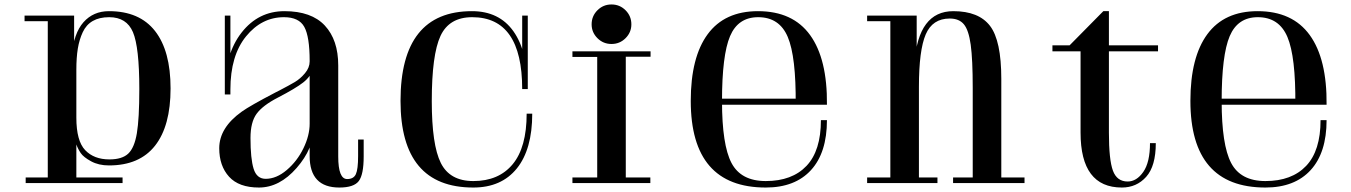

<svg xmlns="http://www.w3.org/2000/svg" viewBox="-20 -820 6052 860"><path d="M469 -743Q547 -743 575.5 -676Q604 -609 604 -421Q604 -288 593 -223Q582 -158 554.5 -132Q527 -106 470 -106Q401 -106 361.5 -147.5Q322 -189 322 -293V-508Q322 -562 328.5 -602Q335 -642 350.5 -675.5Q366 -709 395.5 -726Q425 -743 469 -743ZM301 -569 312 -564V-750H194V-25H95V0H322V-173Q329 -153 341.5 -134.5Q354 -116 388 -97.5Q422 -79 468 -79Q605 -79 674.5 -167.5Q744 -256 744 -424Q744 -592 674.5 -681Q605 -770 468 -770Q398 -770 354 -720.5Q310 -671 301 -569ZM273 0H529V-25H273ZM90 -725H246V-750H90Z M1495 -119V-527Q1495 -641 1435 -705.5Q1375 -770 1254 -770Q1137 -770 1062 -674Q987 -578 987 -419H1012Q1012 -571 1082 -657Q1152 -743 1252 -743Q1319 -743 1343 -699.5Q1367 -656 1367 -547V-121Q1367 20 1500 20Q1565 20 1587 -9Q1609 -38 1609 -119V-195H1584V-121Q1584 -62 1574 -40Q1564 -18 1535 -18Q1495 -18 1495 -119ZM1367 -545Q1367 -517 1346 -492Q1325 -467 1300.5 -452.5Q1276 -438 1230 -414Q1221 -409 1216 -407Q1099 -346 1063 -320Q962 -248 962 -156Q962 -77 1006 -28.5Q1050 20 1140 20Q1232 20 1308.5 -67.5Q1385 -155 1385 -249L1367 -356V-266Q1367 -213 1339 -155.5Q1311 -98 1264.5 -58.5Q1218 -19 1170 -19Q1130 -19 1116 -64Q1102 -109 1102 -202Q1102 -273 1129.5 -310.5Q1157 -348 1225 -383Q1304 -424 1338 -450.5Q1372 -477 1385 -516V-545ZM1012 -750H987V-397H1012Z M2344 -421V-750H2319V-421ZM2339 -311Q2339 -160 2276.5 -84.5Q2214 -9 2100 -9Q1995 -9 1954.5 -90Q1914 -171 1914 -367Q1914 -575 1953 -659Q1992 -743 2095 -743Q2319 -743 2319 -421H2344Q2344 -589 2280 -679.5Q2216 -770 2094 -770Q1774 -770 1774 -368Q1774 20 2100 20Q2226 20 2295 -65.5Q2364 -151 2364 -311Z M2808 -711Q2808 -748 2782 -774Q2756 -800 2719 -800Q2682 -800 2656 -774Q2630 -748 2630 -711Q2630 -675 2656 -649Q2682 -623 2719 -623Q2756 -623 2782 -649Q2808 -675 2808 -711ZM2783 0H2655V-590H2783ZM2893 -25V0H2761V-25ZM2677 0H2544V-25H2677ZM2544 -565V-590H2682V-565ZM2894 -590V-566H2761V-590Z M3657 -282Q3657 -145 3592.5 -77Q3528 -9 3410 -9Q3299 -9 3256.5 -90Q3214 -171 3214 -367Q3214 -573 3250 -658Q3286 -743 3376 -743Q3471 -743 3508.5 -654.5Q3546 -566 3544 -351H3684Q3686 -556 3608.5 -663Q3531 -770 3375 -770Q3226 -770 3150 -667Q3074 -564 3074 -368Q3074 20 3410 20Q3541 20 3612.5 -58Q3684 -136 3684 -282ZM3570 -378H3190L3192 -351H3570Z M4465 -467V0H4337V-426Q4337 -554 4328 -619.5Q4319 -685 4297.5 -711Q4276 -737 4234 -737Q4157 -737 4126.5 -666Q4096 -595 4096 -431L4076 -538Q4093 -770 4250 -770Q4364 -770 4414.5 -704Q4465 -638 4465 -467ZM4096 0H3968V-750H4086V-585L4096 -565ZM4020 0H3864V-25H4020ZM3864 -725V-750H4020V-725ZM4179 -25V0H4073V-25ZM4397 0H4249V-25H4397ZM4569 -25V0H4434V-25Z M4820 -226V-590H4694V-617H4771L4922 -770H4947V-226Q4947 -104 4965 -55.5Q4983 -7 5031 -7Q5071 -7 5101 -50Q5131 -93 5131 -179H5157Q5157 -76 5114 -28Q5071 20 5005 20Q4820 20 4820 -226ZM4897 -617H5167V-590H4897Z M5895 -282Q5895 -145 5830.5 -77Q5766 -9 5648 -9Q5537 -9 5494.5 -90Q5452 -171 5452 -367Q5452 -573 5488 -658Q5524 -743 5614 -743Q5709 -743 5746.5 -654.5Q5784 -566 5782 -351H5922Q5924 -556 5846.5 -663Q5769 -770 5613 -770Q5464 -770 5388 -667Q5312 -564 5312 -368Q5312 20 5648 20Q5779 20 5850.5 -58Q5922 -136 5922 -282ZM5808 -378H5428L5430 -351H5808Z"/></svg>

Font: Solide Mirage
Style: Etroit
Weight: 400
Designer: Jérémy Landes
Foundry: Velvetyne Type Foundry
Version: Version 1.1